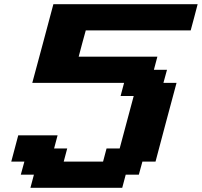

<svg xmlns="http://www.w3.org/2000/svg" viewBox="-20 -895 962 915"><path d="M125 0H562.5L579.1 -62.5H641.6L658.7 -125H721.2Q737.8 -187.5 771 -312.5Q804.2 -437.5 821.3 -500H758.8L775.9 -562.5H713.4L730 -625H355Q360.4 -646 371.6 -687.7Q382.8 -729.5 388.7 -750H888.7Q894.5 -770.5 905.5 -812.5Q916.5 -854.5 921.9 -875H234.4Q217.8 -812.5 184.3 -687.5Q150.9 -562.5 133.8 -500H571.3L554.7 -437.5H617.2Q606 -396 583.7 -312.5Q561.5 -229 550.3 -187.5H487.8L471.2 -125H283.7L300.3 -187.5H237.8L254.4 -250H66.9Q61.5 -229 50.3 -187.3Q39.1 -145.5 33.7 -125H96.2L79.1 -62.5H141.6Z"/></svg>

Font: Faithful 32x
Style: SemiboldOblique
Weight: 400
Foundry: Faithful Resource Pack
Version: Version 1.0; January 27, 2023